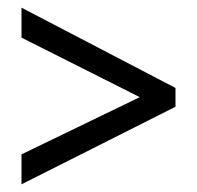

<svg xmlns="http://www.w3.org/2000/svg" viewBox="-20 -607 513 500"><path d="M36 -205V-127L437 -329V-378L36 -587V-509L344 -354Z"/></svg>

Font: Noto Sans Georgian Condensed
Style: Regular
Weight: 400
Width: 3
Designer: Monotype Design Team, Akaki Razmadze
Foundry: Google LLC
Version: Version 2.005